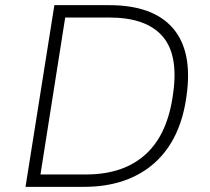

<svg xmlns="http://www.w3.org/2000/svg" viewBox="-20 -725 813 745"><path d="M79 0 191 -705H403Q574 -705 651 -615.5Q728 -526 704 -355Q693 -270 662 -204.5Q631 -139 580.5 -93.5Q530 -48 461 -24Q392 0 306 0ZM137 -48H312Q387 -48 445.5 -68Q504 -88 547 -128Q590 -168 616 -227Q642 -286 652 -364Q673 -514 609.5 -585.5Q546 -657 404 -657H233Z"/></svg>

Font: Nunito Sans 7pt ExtraLight
Style: Italic
Weight: 250
Italic angle: -9°
Designer: Vernon Adams
Foundry: Vernon Adams
Version: Version 3.101;gftools[0.9.27]